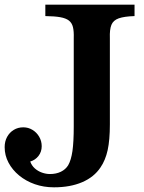

<svg xmlns="http://www.w3.org/2000/svg" viewBox="-20 -780 620 825"><path d="M174.8 -759.8H558.1V-710.9Q513.7 -709.5 490.2 -701.2Q466.8 -692.9 458.7 -673.1Q450.7 -653.3 452.1 -616.2V-246.1Q452.1 -178.2 442.6 -135Q433.1 -91.8 412.1 -61Q384.3 -19 333 2.9Q281.7 24.9 211.9 24.9Q168 24.9 129.6 11.5Q91.3 -2 62.3 -25.9Q33.2 -49.8 16.6 -81.1Q0 -112.3 0 -147.9Q0 -172.4 10.5 -191.7Q21 -210.9 39.1 -221.9Q57.1 -232.9 80.1 -232.9Q101.6 -232.9 119.6 -221.9Q137.7 -210.9 148.4 -192.4Q159.2 -173.8 159.2 -151.9Q159.2 -127.9 145.5 -110.1Q131.8 -92.3 109.9 -85.9Q116.2 -68.4 129.6 -56.4Q143.1 -44.4 160.4 -38.3Q177.7 -32.2 194.8 -32.2Q221.2 -32.2 241.5 -42Q261.7 -51.8 272.9 -69.8Q285.6 -91.8 291.3 -131.1Q296.9 -170.4 296.9 -237.8V-616.2Q297.9 -645 293.5 -663.3Q289.1 -681.6 276.1 -691.7Q263.2 -701.7 238.8 -706.1Q214.4 -710.4 174.8 -710.9Z"/></svg>

Font: BIZ UDPMincho
Style: Bold
Weight: 700
Designer: TypeBank Co., Ltd.
Foundry: Morisawa Inc.
Version: Version 1.06